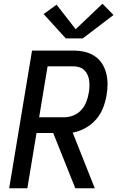

<svg xmlns="http://www.w3.org/2000/svg" viewBox="-20 -1005 640 1025"><path d="M29 0 151 -735H372Q402 -735 431 -728.5Q460 -722 484 -706.5Q508 -691 523.5 -667.5Q539 -644 546.5 -616Q554 -588 554 -557.5Q554 -527 549 -497Q543 -462 530 -428.5Q517 -395 492.5 -367Q468 -339 435 -321Q402 -303 368 -297L486 0H382L264 -295H175L126 0ZM189 -379H324Q348 -379 372.5 -389Q397 -399 414.5 -418.5Q432 -438 441 -462Q450 -486 454 -510Q457 -526 457.5 -542.5Q458 -559 456 -575Q454 -591 447.5 -605.5Q441 -620 430 -630.5Q419 -641 403.5 -646Q388 -651 372 -651H234ZM331 -800 213 -930 282 -980 384 -849 527 -985 586 -925 422 -800Z"/></svg>

Font: Iosevka SS04 Medium Extended
Style: Italic
Weight: 500
Width: 7
Italic angle: -9°
Monospace: yes
Designer: Belleve Invis
Foundry: Belleve Invis
Version: Version 19.0.0; ttfautohint (v1.8.4)